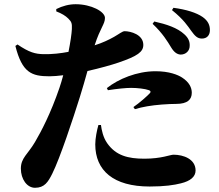

<svg xmlns="http://www.w3.org/2000/svg" viewBox="-20 -837 1040 911"><path d="M704 -724C752 -679 775 -640 792 -612C806 -589 820 -579 837 -578C862 -578 880 -596 880 -619C881 -638 875 -656 855 -674C822 -705 770 -722 712 -735ZM620 -319C656 -330 697 -337 748 -341C774 -343 799 -344 816 -344C870 -344 890 -365 890 -397C890 -421 878 -447 844 -469C824 -482 783 -499 718 -499C629 -499 541 -462 487 -419L492 -409C538 -416 577 -420 602 -420C631 -420 668 -416 687 -409C695 -406 696 -401 692 -396C683 -385 640 -347 613 -329ZM247 -783C273 -773 291 -762 304 -749C320 -733 322 -726 321 -699C320 -677 314 -636 305 -591C269 -584 226 -579 186 -580C147 -581 119 -588 63 -626L53 -619C85 -492 130 -475 215 -475C233 -475 256 -477 280 -480C274 -458 268 -437 262 -420C221 -300 176 -214 146 -163C112 -105 79 -88 79 -37C79 13 108 54 146 54C191 54 208 27 228 -13C265 -87 327 -275 359 -377C372 -418 384 -461 395 -500C453 -513 510 -529 542 -540C633 -571 660 -591 660 -624C660 -673 600 -689 571 -689C561 -689 544 -675 521 -662C496 -648 467 -634 429 -622C456 -706 478 -722 478 -752C478 -782 413 -817 339 -817C308 -817 277 -809 247 -794ZM447 -244C440 -220 432 -181 432 -152C432 -28 518 48 690 48C762 48 806 41 838 33C884 22 908 1 908 -28C908 -82 851 -103 803 -103C788 -103 746 -84 665 -84C587 -84 530 -99 489 -157C469 -185 462 -221 459 -244ZM796 -789C852 -744 871 -713 887 -691C905 -666 917 -654 938 -654C962 -654 976 -670 976 -694C976 -718 967 -738 942 -756C912 -777 863 -792 803 -800Z"/></svg>

Font: Noto Serif TC Black
Style: Regular
Weight: 900
Version: Version 1.001;PS 1.001;hotconv 16.6.54;makeotf.lib2.5.65590